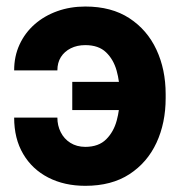

<svg xmlns="http://www.w3.org/2000/svg" viewBox="-20 -568 559 597"><path d="M245.3 -427.7Q219.6 -427.7 200 -417.8Q180.3 -407.9 169.3 -390.5Q158.4 -373.1 158.4 -349.2H24Q24 -393.2 40.8 -429.5Q57.5 -465.8 87.7 -492.4Q117.9 -518.9 158.2 -533.3Q198.4 -547.7 245.3 -547.7Q326.7 -547.7 382.2 -511.4Q437.7 -475.2 466.4 -413.6Q495.1 -352 495.1 -275.4V-262.9Q495.1 -185.8 466.6 -124.2Q438 -62.6 382.5 -26.4Q327 9.8 245.3 9.8Q180.1 9.8 130.1 -15.9Q80.1 -41.6 52.1 -89.2Q24 -136.8 24 -202.3H158.4Q158.4 -177.6 168.8 -157Q179.1 -136.3 198.7 -123.9Q218.3 -111.5 245.3 -111.3Q286.9 -111.5 310.2 -134.9Q333.5 -158.2 342.9 -193.1Q352.3 -227.9 352.3 -262.9V-275.4Q352.3 -313.8 342.6 -348.5Q332.8 -383.3 309.6 -405.5Q286.4 -427.7 245.3 -427.7ZM395.3 -313.5V-225.8H204.7V-313.5Z"/></svg>

Font: Inter Display V
Style: Regular
Weight: 400
Designer: Rasmus Andersson
Foundry: rsms
Version: Version 3.015;git-src